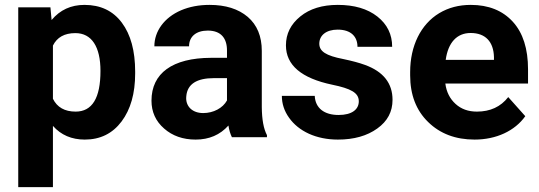

<svg xmlns="http://www.w3.org/2000/svg" viewBox="-20 -558 2194 781"><path d="M529.8 -266.6C529.8 -351.1 511.7 -417.5 475.6 -465.8C439.5 -514.2 388.7 -538.1 323.7 -538.1C268.6 -538.1 224.1 -517.6 189.9 -476.6L185.1 -528.3H54.2V203.1H195.3V-45.9C228 -8.8 271.5 9.8 324.7 9.8C387.7 9.8 437.5 -14.6 474.6 -64C511.2 -112.8 529.8 -177.7 529.8 -259.3ZM388.7 -269.5C388.7 -159.2 355 -104 287.6 -104C243.2 -104 212.4 -121.6 195.3 -156.2V-372.6C211.9 -406.2 242.2 -423.3 286.6 -423.3C353 -423.3 388.7 -367.7 388.7 -269.5Z M1065.9 0V-8.3C1052.2 -34.2 1045.4 -71.8 1044.9 -122.1V-351.1C1044.9 -410.2 1025.9 -456.5 987.8 -489.3C949.2 -522 897.5 -538.1 832.5 -538.1C789.6 -538.1 751 -530.8 716.3 -516.1C647.5 -486.3 607.9 -430.7 607.9 -369.6H749C749 -409.2 777.8 -433.6 825.2 -433.6C879.4 -433.6 903.3 -401.9 903.3 -353V-322.8H838.4C681.6 -322.3 596.2 -260.3 596.2 -148.4C596.2 -103 613.3 -64.9 647.5 -35.2C681.2 -5.4 724.1 9.8 775.9 9.8C830.6 9.8 875 -9.3 909.2 -47.4C912.1 -28.3 917 -12.7 923.3 0ZM806.6 -98.1C763.7 -98.1 737.3 -123.5 737.3 -158.7L737.8 -167C742.2 -215.8 779.8 -240.2 850.6 -240.2H903.3V-149.4C886.2 -118.2 848.1 -98.1 806.6 -98.1Z M1439.5 -146C1439.5 -112.8 1411.6 -90.3 1357.4 -90.3C1299.3 -90.3 1262.7 -117.7 1260.3 -168H1126.5C1126.5 -136.2 1136.2 -106.4 1155.8 -79.1C1194.8 -23.9 1266.1 9.8 1354.5 9.8C1419.9 9.8 1473.1 -5.4 1514.6 -35.2C1556.2 -64.9 1576.7 -103.5 1576.7 -151.9C1576.7 -219.2 1539.6 -266.6 1464.8 -293.9C1440.9 -302.7 1411.1 -310.5 1376 -317.9C1305.7 -331.5 1278.8 -349.1 1278.8 -380.4C1278.8 -413.6 1306.2 -437.5 1353.5 -437.5C1408.7 -437.5 1434.1 -408.2 1434.1 -367.7H1575.2C1575.2 -418 1555.2 -459 1515.1 -490.7C1474.6 -522.5 1420.9 -538.1 1354 -538.1C1291 -538.1 1240.2 -522.5 1201.7 -491.2C1162.6 -459.5 1143.1 -420.4 1143.1 -373.5C1143.1 -293 1206.1 -239.7 1331.5 -213.4C1407.2 -197.8 1439.5 -180.7 1439.5 -146Z M1910.6 9.8C1998.5 9.8 2074.2 -25.4 2116.7 -85.4L2047.4 -163.1C2016.6 -123.5 1974.1 -104 1919.9 -104C1884.8 -104 1856 -114.3 1833 -135.3C1810.1 -156.2 1795.9 -183.6 1791.5 -218.3H2127.9V-275.9C2127.9 -359.4 2107.4 -424.3 2065.9 -469.7C2024.4 -515.1 1967.3 -538.1 1895 -538.1C1846.7 -538.1 1804.2 -526.9 1766.6 -504.4C1691.4 -459 1648.4 -371.1 1648.4 -265.1V-251.5C1648.4 -172.4 1672.9 -108.9 1721.7 -61.5C1770 -14.2 1833 9.8 1910.6 9.8ZM1894.5 -423.8C1954.6 -423.8 1987.8 -388.2 1989.3 -325.7V-314.5H1793C1802.7 -384.8 1838.4 -423.8 1894.5 -423.8Z"/></svg>

Font: Shabnam
Style: Bold
Weight: 700
Foundry: DejaVu fonts team - Redesigned by Saber Rastikerdar - Based on Vazir font
Version: Version 5.0.1